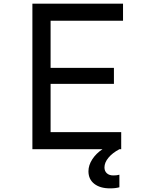

<svg xmlns="http://www.w3.org/2000/svg" viewBox="-20 -820 790 1055"><path d="M158 0V-800H656V-706H258V-447H606V-359H258V-94H646V0ZM584 215Q530 215 498 190Q466 165 466 121Q466 88 487 55.5Q508 23 543 0L587 -2L636 0Q598 20 576 46.5Q554 73 554 100Q554 120 567 132Q580 144 603 144Q614 144 621 143Q628 142 636 140V209Q625 212 613 213.5Q601 215 584 215Z"/></svg>

Font: Martian Mono SemiExpanded Light
Style: Regular
Weight: 300
Width: 6
Monospace: yes
Designer: Roman Shamin
Foundry: Evil Martians
Version: Version 0.930